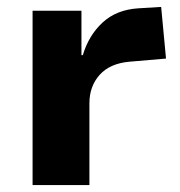

<svg xmlns="http://www.w3.org/2000/svg" viewBox="-20 -534 520 554"><path d="M74 0V-503H215V-375H219Q236 -432 276 -469Q316 -506 379 -510L445 -514L459 -365L354 -356Q297 -351 267.5 -318Q238 -285 238 -236V0Z"/></svg>

Font: Nunito Sans 7pt ExtraBold
Style: Regular
Weight: 800
Designer: Vernon Adams
Foundry: Vernon Adams
Version: Version 3.101;gftools[0.9.27]